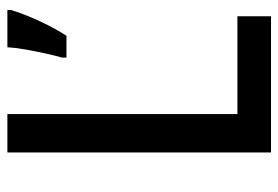

<svg xmlns="http://www.w3.org/2000/svg" viewBox="-137 -617 754 520"><g transform="rotate(-90 240.0 -357.0)"><path d="M87 0V-714H191V-91H456V0ZM473 -704Q467 -684 456 -657Q445 -630 431 -602.5Q417 -575 403 -554H344V-566Q349 -583 355 -610Q361 -637 366 -665.5Q371 -694 372 -714H473Z"/></g></svg>

Font: Noto Sans Gurmukhi SemiCondensed Medium
Style: Regular
Weight: 500
Width: 4
Designer: Jelle Bosma - Monotype Design Team
Foundry: Monotype Imaging Inc.
Version: Version 2.004; ttfautohint (v1.8.4.7-5d5b)